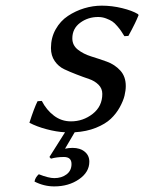

<svg xmlns="http://www.w3.org/2000/svg" viewBox="-20 -459 510 679"><path d="M206.1 96.2Q180.7 96.2 160.2 102.1L154.8 96.2L210 8.8Q179.7 7.3 144.8 -2Q109.9 -11.2 84 -24.9Q100.6 -76.7 112.8 -101.1L127.9 -102.1Q144 -70.3 170.7 -50Q197.3 -29.8 231 -29.8Q273.9 -29.8 307.9 -56.4Q341.8 -83 341.8 -127Q341.8 -146 328.4 -159.4Q314.9 -172.9 294.7 -179.7Q274.4 -186.5 251 -195.6Q227.5 -204.6 207.3 -214.1Q187 -223.6 173.6 -242.9Q160.2 -262.2 160.2 -289.1Q160.2 -325.7 176.8 -355.2Q193.4 -384.8 220.2 -402.6Q247.1 -420.4 277.8 -429.7Q308.6 -439 339.8 -439Q376 -439 411.9 -430.2Q447.8 -421.4 467.8 -409.2L470.2 -405.8Q463.9 -390.1 457 -376Q450.2 -361.8 446 -354.2Q441.9 -346.7 438.2 -339.8Q434.6 -333 434.1 -332L419.9 -331.1Q411.6 -344.2 408.4 -349.1Q405.3 -354 395.3 -366Q385.3 -377.9 377 -383.3Q368.7 -388.7 355.2 -393.8Q341.8 -398.9 327.1 -398.9Q291 -398.9 263.4 -378.4Q235.8 -357.9 235.8 -323.2Q235.8 -298.8 255.4 -283.4Q274.9 -268.1 302.5 -259.5Q330.1 -251 357.9 -241Q385.7 -231 405.3 -209.7Q424.8 -188.5 424.8 -154.8Q424.8 -139.2 420.4 -120.8Q416 -102.5 403.6 -79.8Q391.1 -57.1 371.8 -38.8Q352.5 -20.5 319.3 -7.1Q286.1 6.3 244.1 8.8L210 66.9Q223.1 64 236.8 64Q263.2 64 279.5 77.4Q295.9 90.8 295.9 112.8Q295.9 149.9 259.3 175Q222.7 200.2 171.9 200.2Q135.3 200.2 102.1 183.1Q104.5 168.5 117.2 157.2Q151.9 170.9 171.9 170.9Q197.8 170.9 215.3 157.7Q232.9 144.5 232.9 121.1Q232.9 96.2 206.1 96.2Z"/></svg>

Font: Linear Smooth
Style: Italic
Weight: 400
Designer: Philipp H. Poll, Flanker
Foundry: Philipp H. Poll, reworked by Flanker
Version: Version 1.061 | FøM Fix